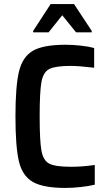

<svg xmlns="http://www.w3.org/2000/svg" viewBox="-20 -916 526 944"><path d="M56 -344Q56 -493 73.5 -565Q91 -637 142 -666.5Q193 -696 302 -696Q339 -696 378.5 -691.5Q418 -687 443 -680V-583Q366 -592 329 -592Q253 -592 223 -577Q193 -562 184 -514Q175 -466 175 -344Q175 -222 184 -174Q193 -126 223 -111Q253 -96 329 -96Q387 -96 446 -105V-8Q418 -1 377.5 3.5Q337 8 302 8Q193 8 141.5 -21.5Q90 -51 73 -122.5Q56 -194 56 -344ZM143 -757V-764L229 -896H344L431 -764V-757H354L286 -841L219 -757Z"/></svg>

Font: Saira Semi Condensed Medium
Style: Regular
Weight: 500
Width: 4
Designer: Hector Gatti with collaboration of the Omnibus-Type team
Foundry: Omnibus-Type
Version: Version 1.001; ttfautohint (v1.8)